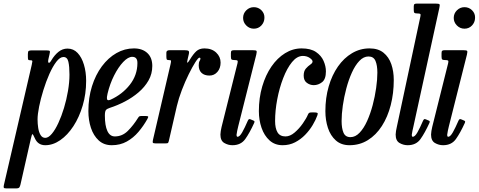

<svg xmlns="http://www.w3.org/2000/svg" viewBox="-84 -800 2670 1071"><path d="M94.5 -519H172.5Q191 -519 193.5 -515.5Q196 -512 192 -496L187 -474.5Q182 -453.5 187.2 -450Q192.5 -446.5 202.5 -463.5Q220 -493 242.5 -511Q265 -529 292.5 -529Q326 -529 349 -504.5Q372 -480 384.2 -439.2Q396.5 -398.5 396.5 -349Q396.5 -276 377.2 -211Q358 -146 325.5 -96.2Q293 -46.5 252.2 -18.2Q211.5 10 168.5 10Q127.5 10 110.5 -28.5Q100.5 -51 97.2 -51.8Q94 -52.5 88 -26L30.5 228Q28 239.5 24 245.2Q20 251 5 251H-47.5Q-61 251 -62.8 247Q-64.5 243 -62.5 233L93 -438Q96 -451.5 96.5 -457.8Q97 -464 85.5 -464H82.5Q74.5 -464 73 -468.2Q71.5 -472.5 71.5 -484V-498.5Q71.5 -513 76.2 -516Q81 -519 94.5 -519ZM125.5 -134Q125.5 -109.5 129.2 -85.8Q133 -62 142.5 -46.5Q152 -31 168.5 -31Q186 -31 205 -53.5Q224 -76 241.5 -113.8Q259 -151.5 273 -197.8Q287 -244 295.2 -292.5Q303.5 -341 303.5 -384Q303.5 -428.5 297.5 -455.2Q291.5 -482 270 -482Q250.5 -482 230.2 -455.5Q210 -429 191.2 -386.8Q172.5 -344.5 157.8 -296.8Q143 -249 134.2 -205.5Q125.5 -162 125.5 -134Z M409 -180Q409 -255 429 -318.8Q449 -382.5 484.2 -430Q519.5 -477.5 565.5 -503.8Q611.5 -530 663 -530Q710 -530 737.8 -504.2Q765.5 -478.5 765.5 -432Q765.5 -388 744.5 -351.2Q723.5 -314.5 689 -285Q654.5 -255.5 612.8 -233.8Q571 -212 529 -198.5Q513 -193.5 507 -186.2Q501 -179 501 -155Q501 -99.5 515 -69.2Q529 -39 556.5 -39Q598 -39 629 -69.8Q660 -100.5 687 -144Q691 -150.5 695.2 -151.8Q699.5 -153 710.5 -153H725Q739.5 -153 742 -150.2Q744.5 -147.5 738 -136Q716.5 -97.5 688.2 -64.2Q660 -31 623.2 -10.5Q586.5 10 539.5 10Q495.5 10 466.5 -16.8Q437.5 -43.5 423.2 -86.8Q409 -130 409 -180ZM533 -244Q598.5 -274 640.2 -327.2Q682 -380.5 682.5 -447Q683.5 -483 653.5 -483Q630.5 -483 603.2 -454.2Q576 -425.5 552.5 -379Q529 -332.5 516 -278Q511 -258 513 -247.2Q515 -236.5 533 -244Z M862.5 -520H944Q961.5 -520 967 -516.5Q972.5 -513 969.5 -499L962.5 -469Q957.5 -448 962 -450.5Q966.5 -453 975.5 -468Q994 -498.5 1011 -514.2Q1028 -530 1056.5 -530Q1097 -530 1121.8 -506.8Q1146.5 -483.5 1146.5 -451Q1146.5 -419.5 1128.8 -399Q1111 -378.5 1084.5 -378.5Q1056 -378.5 1040.2 -393.5Q1024.5 -408.5 1024.5 -435.5Q1024.5 -452 1029.2 -459.5Q1034 -467 1034 -473.5Q1034 -478.5 1028.5 -478.5Q1022 -478.5 1005.5 -452.8Q989 -427 968.8 -386Q948.5 -345 930.5 -298Q912.5 -251 902.5 -208.5L858.5 -17Q856 -5.5 853.2 -2.8Q850.5 0 836 0H785Q769.5 0 768.2 -5Q767 -10 769.5 -21L867.5 -442.5Q871 -458 869.8 -461.5Q868.5 -465 857 -465H856Q848 -465 846 -469.2Q844 -473.5 844 -486V-506.5Q844 -520 862.5 -520Z M1272 -700Q1272 -725 1289.8 -742.5Q1307.5 -760 1332 -760Q1357 -760 1374.5 -742.5Q1392 -725 1391 -700Q1390.5 -675.5 1373.8 -657.8Q1357 -640 1332 -640Q1307.5 -640 1289.8 -657.8Q1272 -675.5 1272 -700ZM1345.5 -495 1245 -96Q1243 -89 1239.2 -70.8Q1235.5 -52.5 1235.5 -48.5Q1235.5 -37 1241 -37Q1253 -37 1267.2 -62.2Q1281.5 -87.5 1298.5 -127Q1301.5 -133 1304.5 -135Q1307.5 -137 1314.5 -134L1327.5 -128.5Q1334 -126 1335.2 -123.5Q1336.5 -121 1334 -114.5Q1308.5 -58.5 1284 -24.2Q1259.5 10 1212.5 10Q1188.5 10 1167 -2.5Q1145.5 -15 1145.5 -49.5Q1145.5 -57 1147.5 -69.5Q1149.5 -82 1152 -92L1241 -448Q1243.5 -459 1240.5 -462Q1237.5 -465 1225 -465H1224Q1211.5 -465 1207.8 -468.2Q1204 -471.5 1204 -484V-504Q1204 -514.5 1208.2 -517.2Q1212.5 -520 1222 -520H1325Q1344 -520 1346.8 -516Q1349.5 -512 1345.5 -495Z M1734 -402Q1734 -358.5 1712.8 -341.8Q1691.5 -325 1666 -325Q1645.5 -325 1627.8 -337.8Q1610 -350.5 1610 -378Q1610 -403.5 1622.2 -417.5Q1634.5 -431.5 1647 -439.8Q1659.5 -448 1659.5 -457Q1659.5 -466 1643.5 -477Q1627.5 -488 1605.5 -488Q1573 -488 1545 -453.8Q1517 -419.5 1495.8 -364.5Q1474.5 -309.5 1462.5 -246.2Q1450.5 -183 1450.5 -125Q1450.5 -84.5 1464 -61.8Q1477.5 -39 1508.5 -39Q1534 -39 1559.5 -60.8Q1585 -82.5 1605.2 -111.5Q1625.5 -140.5 1634 -161.5Q1637 -168.5 1641.2 -170.8Q1645.5 -173 1656.5 -173H1667Q1682 -173 1686.2 -170.2Q1690.5 -167.5 1686.5 -157Q1677.5 -131.5 1660.2 -102.5Q1643 -73.5 1618.2 -48Q1593.5 -22.5 1562 -6.2Q1530.5 10 1492.5 10Q1449 10 1419.5 -16.8Q1390 -43.5 1375 -86.8Q1360 -130 1360 -180Q1360 -254 1378.8 -317.8Q1397.5 -381.5 1430.2 -429Q1463 -476.5 1506.2 -503.2Q1549.5 -530 1598.5 -530Q1649 -530 1678.5 -510Q1708 -490 1721 -460.2Q1734 -430.5 1734 -402Z M1731 -180Q1731 -254 1749.5 -317.8Q1768 -381.5 1801.2 -429Q1834.5 -476.5 1879.5 -503.2Q1924.5 -530 1977 -530Q2025.5 -530 2055.2 -506Q2085 -482 2098.8 -442Q2112.5 -402 2112.5 -354Q2112.5 -279.5 2095.5 -213.5Q2078.5 -147.5 2046.2 -97.2Q2014 -47 1968.2 -18.5Q1922.5 10 1865.5 10Q1819.5 10 1789.5 -16.5Q1759.5 -43 1745.2 -86.5Q1731 -130 1731 -180ZM1821.5 -125Q1821.5 -84.5 1832 -59.8Q1842.5 -35 1871 -35Q1898.5 -35 1922 -59.8Q1945.5 -84.5 1963.8 -125Q1982 -165.5 1994.8 -213.5Q2007.5 -261.5 2014.2 -309.2Q2021 -357 2021 -395Q2021 -435.5 2010.5 -460.2Q2000 -485 1971.5 -485Q1944 -485 1920.5 -460.2Q1897 -435.5 1878.8 -395Q1860.5 -354.5 1847.8 -306.5Q1835 -258.5 1828.2 -210.8Q1821.5 -163 1821.5 -125Z M2366.5 -755 2222.5 -96Q2220.5 -89 2216.8 -70.8Q2213 -52.5 2213 -48.5Q2213 -37 2218.5 -37Q2230.5 -37 2244.8 -62.2Q2259 -87.5 2276 -127Q2279 -133 2282 -135Q2285 -137 2292 -134L2305 -128.5Q2311.5 -126 2312.8 -123.5Q2314 -121 2311.5 -114.5Q2286 -58.5 2261.5 -24.2Q2237 10 2190 10Q2166 10 2144.5 -2.5Q2123 -15 2123 -49.5Q2123 -57 2125 -69.5Q2127 -82 2129.5 -92L2261 -708Q2263.5 -719 2260.5 -722Q2257.5 -725 2245 -725H2244Q2231.5 -725 2227.8 -728.2Q2224 -731.5 2224 -744V-764Q2224 -774.5 2228.2 -777.2Q2232.5 -780 2242 -780H2345Q2364.5 -780 2367.5 -776Q2370.5 -772 2366.5 -755Z M2447 -700Q2447 -725 2464.8 -742.5Q2482.5 -760 2507 -760Q2532 -760 2549.5 -742.5Q2567 -725 2566 -700Q2565.5 -675.5 2548.8 -657.8Q2532 -640 2507 -640Q2482.5 -640 2464.8 -657.8Q2447 -675.5 2447 -700ZM2520.5 -495 2420 -96Q2418 -89 2414.2 -70.8Q2410.5 -52.5 2410.5 -48.5Q2410.5 -37 2416 -37Q2428 -37 2442.2 -62.2Q2456.5 -87.5 2473.5 -127Q2476.5 -133 2479.5 -135Q2482.5 -137 2489.5 -134L2502.5 -128.5Q2509 -126 2510.2 -123.5Q2511.5 -121 2509 -114.5Q2483.5 -58.5 2459 -24.2Q2434.5 10 2387.5 10Q2363.5 10 2342 -2.5Q2320.5 -15 2320.5 -49.5Q2320.5 -57 2322.5 -69.5Q2324.5 -82 2327 -92L2416 -448Q2418.5 -459 2415.5 -462Q2412.5 -465 2400 -465H2399Q2386.5 -465 2382.8 -468.2Q2379 -471.5 2379 -484V-504Q2379 -514.5 2383.2 -517.2Q2387.5 -520 2397 -520H2500Q2519 -520 2521.8 -516Q2524.5 -512 2520.5 -495Z"/></svg>

Font: Besley* Condensed
Style: Italic
Weight: 400
Width: 3
Italic angle: -13°
Designer: Owen Earl
Foundry: indestructible type*
Version: Version 3.000; ttfautohint (v1.8.3)